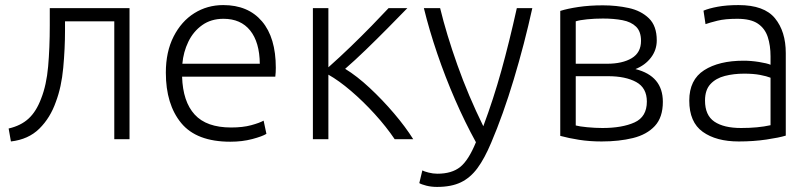

<svg xmlns="http://www.w3.org/2000/svg" viewBox="-20 -548 3194 756"><path d="M23 9 14 -42Q62 -53 92.5 -81Q123 -109 142 -160Q163 -213 169.5 -286Q176 -359 176 -448V-516H490V0H430V-464H236V-428Q236 -357 229 -281Q222 -205 200 -147Q178 -84 135 -41.5Q92 1 23 9Z M887 10Q754 10 693.5 -63.5Q633 -137 633 -262Q633 -344 663.5 -404Q694 -464 745 -496Q796 -528 859 -528Q957 -528 1011.5 -464Q1066 -400 1066 -281Q1066 -273 1065.5 -263.5Q1065 -254 1064 -246H697Q700 -148 746.5 -97Q793 -46 890 -46Q936 -46 969 -55Q1002 -64 1018 -73L1029 -21Q1013 -11 973.5 -0.5Q934 10 887 10ZM698 -297H1003Q1002 -382 965 -428Q928 -474 860 -474Q811 -474 776 -449Q741 -424 721.5 -383.5Q702 -343 698 -297Z M1212 0V-516H1273V-283Q1318 -323 1361.5 -365Q1405 -407 1443.5 -446.5Q1482 -486 1510 -516H1584Q1550 -481 1507 -437.5Q1464 -394 1420 -351.5Q1376 -309 1339 -277Q1385 -249 1435.5 -202Q1486 -155 1531.5 -101.5Q1577 -48 1607 0H1534Q1501 -49 1455.5 -99Q1410 -149 1362 -190Q1314 -231 1273 -254V0Z M1701 188Q1678 188 1658.5 183Q1639 178 1631 173L1643 123Q1650 127 1667.5 131.5Q1685 136 1702 136Q1759 136 1792 109.5Q1825 83 1854 12Q1811 -66 1772 -155.5Q1733 -245 1701.5 -337.5Q1670 -430 1649 -516H1713Q1738 -413 1781 -292Q1824 -171 1883 -51Q1923 -158 1954 -269.5Q1985 -381 2015 -516H2076Q2045 -375 2003 -235.5Q1961 -96 1914 14Q1888 76 1860 114Q1832 152 1794.5 170Q1757 188 1701 188Z M2349 9Q2301 9 2260 2.5Q2219 -4 2186 -13V-505Q2214 -514 2257.5 -520.5Q2301 -527 2354 -527Q2407 -527 2455.5 -516.5Q2504 -506 2535 -476Q2566 -446 2566 -389Q2566 -351 2543 -321Q2520 -291 2482 -276Q2590 -249 2590 -147Q2590 -86 2558.5 -52Q2527 -18 2472.5 -4.5Q2418 9 2349 9ZM2247 -297H2370Q2431 -297 2467.5 -319Q2504 -341 2504 -387Q2504 -424 2484.5 -443Q2465 -462 2431 -468.5Q2397 -475 2354 -475Q2322 -475 2292 -472Q2262 -469 2247 -464ZM2352 -44Q2430 -44 2478.5 -66Q2527 -88 2527 -148Q2527 -202 2485 -225Q2443 -248 2374 -248H2247V-54Q2261 -50 2292.5 -47Q2324 -44 2352 -44Z M2889 9Q2800 9 2747 -29Q2694 -67 2694 -152Q2694 -234 2752.5 -271.5Q2811 -309 2908 -309Q2937 -309 2968.5 -304Q3000 -299 3014 -293V-326Q3014 -369 3003 -402.5Q2992 -436 2964 -455Q2936 -474 2883 -474Q2835 -474 2805 -466.5Q2775 -459 2758 -453L2750 -506Q2771 -515 2806 -521.5Q2841 -528 2888 -528Q2989 -528 3031.5 -476Q3074 -424 3074 -339V-14Q3048 -6 2997.5 1.5Q2947 9 2889 9ZM2898 -44Q2965 -44 3014 -55V-242Q2999 -248 2973 -253Q2947 -258 2910 -258Q2869 -258 2834 -249Q2799 -240 2777.5 -217Q2756 -194 2756 -152Q2756 -94 2793 -69Q2830 -44 2898 -44Z"/></svg>

Font: Ubuntu Sans Light
Style: Regular
Weight: 300
Designer: Dalton Maag Ltd
Foundry: Dalton Maag Ltd
Version: Version 1.006; ttfautohint (v1.8.4.7-5d5b)